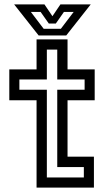

<svg xmlns="http://www.w3.org/2000/svg" viewBox="-20 -857 508 877"><path d="M147 0V-399H22.5V-540H147V-677H288.5V-540H412.5V-399H288.5V-141.5H409V0ZM194 -46.5H363V-94H241.5V-447H366.5V-494H241.5V-630.5H194V-494H68.5V-447H194ZM156.5 -695 44.5 -837H183L219.5 -783L256 -837H394.5L282.5 -695ZM179.5 -725.5H258L316.5 -802.5H272L235 -749.5H203L165.5 -802.5H121Z"/></svg>

Font: Tourney Thin Medium
Style: Regular
Weight: 500
Version: Version 1.015